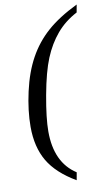

<svg xmlns="http://www.w3.org/2000/svg" viewBox="-99 -744 582 1006"><g transform="rotate(-10 192.0 -240.5)"><path d="M122.6 -64Q122.6 101.6 231.9 171.9L224.6 212.9Q123.5 153.8 79.3 78.6Q35.2 3.4 35.2 -104Q35.2 -189.9 57.4 -289.3Q79.6 -388.7 119.9 -461.9Q160.2 -535.2 222.2 -590.1Q284.2 -645 384.3 -693.8L377 -652.8Q312 -618.7 268.1 -566.7Q224.1 -514.6 195.3 -444.8Q166.5 -375 144.5 -254.9Q122.6 -134.8 122.6 -64Z"/></g></svg>

Font: Tinos
Style: Italic
Weight: 400
Italic angle: -16.333°
Designer: Steve Matteson
Foundry: Monotype Imaging Inc.
Version: Version 1.32